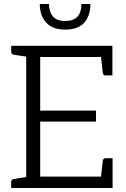

<svg xmlns="http://www.w3.org/2000/svg" viewBox="-20 -940 629 960"><path d="M543 -149V0H36V-29Q36 -43 49 -45L111 -55V-657L49 -666Q36 -669 36 -682V-711H542V-563H509Q495 -563 494 -576L485 -655H181V-387H460V-332H181V-57H485L494 -136Q495 -149 510 -149ZM179 -920H225Q225 -881 244.5 -858Q264 -835 306 -835Q387 -835 387 -920H432Q432 -861 401 -826.5Q370 -792 306 -792Q243 -792 211 -827Q179 -862 179 -920Z"/></svg>

Font: Aleo Light
Style: Regular
Weight: 300
Designer: Alessio Laiso
Foundry: Alessio Laiso
Version: Version 2.000